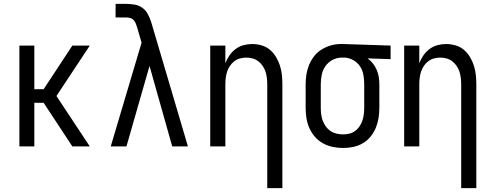

<svg xmlns="http://www.w3.org/2000/svg" viewBox="-20 -755 2540 990"><path d="M80 0V-520H157V-295H205L353 -520H443L271 -260L443 0H353L205 -225H157V0Z M551 0 710 -535 687 -614Q684 -624 680 -634Q676 -644 668.5 -652Q661 -660 650 -662.5Q639 -665 629 -665H576V-735H629Q651 -735 673 -731.5Q695 -728 713 -715.5Q731 -703 741.5 -683.5Q752 -664 759 -643Q760 -640 760.5 -638Q761 -636 762 -633L949 0H868L751 -415L632 0Z M1358 215V-320Q1358 -337 1356 -353.5Q1354 -370 1349 -385.5Q1344 -401 1334.5 -415Q1325 -429 1312 -439Q1299 -449 1283 -453.5Q1267 -458 1250 -458Q1233 -458 1217 -453.5Q1201 -449 1188 -439Q1175 -429 1165.5 -415Q1156 -401 1151 -385.5Q1146 -370 1144 -353.5Q1142 -337 1142 -320V0H1064V-520H1142V-429Q1150 -450 1163 -469Q1176 -488 1194.5 -502Q1213 -516 1235.5 -522Q1258 -528 1280 -528Q1305 -528 1329 -521Q1353 -514 1371.5 -498.5Q1390 -483 1403 -461.5Q1416 -440 1423.5 -416.5Q1431 -393 1433.5 -368.5Q1436 -344 1436 -320V215Z M1749 8Q1722 8 1695.5 2.5Q1669 -3 1645.5 -16Q1622 -29 1604 -49.5Q1586 -70 1575 -95Q1564 -120 1560 -146.5Q1556 -173 1556 -200V-320Q1556 -346 1560 -371.5Q1564 -397 1574 -421Q1584 -445 1600 -465.5Q1616 -486 1638 -499.5Q1660 -513 1685 -520.5Q1710 -528 1736 -528H1750L1994 -520V-450L1875 -454Q1891 -443 1903 -427.5Q1915 -412 1922.5 -394.5Q1930 -377 1933 -358Q1936 -339 1936 -320V-200Q1936 -173 1932 -147Q1928 -121 1918 -96.5Q1908 -72 1891 -51Q1874 -30 1851 -16.5Q1828 -3 1802 2.5Q1776 8 1749 8ZM1749 -62Q1766 -62 1782 -66Q1798 -70 1811.5 -80Q1825 -90 1834.5 -104.5Q1844 -119 1849 -134.5Q1854 -150 1856 -166.5Q1858 -183 1858 -200V-320Q1858 -344 1854 -367.5Q1850 -391 1837.5 -411Q1825 -431 1804 -443.5Q1783 -456 1759 -458H1742Q1717 -458 1694.5 -446Q1672 -434 1658 -414Q1644 -394 1639 -369.5Q1634 -345 1634 -320V-200Q1634 -183 1636 -166Q1638 -149 1644 -133Q1650 -117 1660 -103Q1670 -89 1684 -79.5Q1698 -70 1715 -66Q1732 -62 1749 -62Z M2358 215V-320Q2358 -337 2356 -353.5Q2354 -370 2349 -385.5Q2344 -401 2334.5 -415Q2325 -429 2312 -439Q2299 -449 2283 -453.5Q2267 -458 2250 -458Q2233 -458 2217 -453.5Q2201 -449 2188 -439Q2175 -429 2165.5 -415Q2156 -401 2151 -385.5Q2146 -370 2144 -353.5Q2142 -337 2142 -320V0H2064V-520H2142V-429Q2150 -450 2163 -469Q2176 -488 2194.5 -502Q2213 -516 2235.5 -522Q2258 -528 2280 -528Q2305 -528 2329 -521Q2353 -514 2371.5 -498.5Q2390 -483 2403 -461.5Q2416 -440 2423.5 -416.5Q2431 -393 2433.5 -368.5Q2436 -344 2436 -320V215Z"/></svg>

Font: Iosevka SS18
Style: Regular
Weight: 400
Monospace: yes
Designer: Belleve Invis
Foundry: Belleve Invis
Version: Version 25.1.1; ttfautohint (v1.8.4)